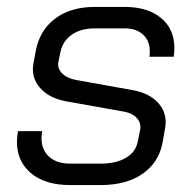

<svg xmlns="http://www.w3.org/2000/svg" viewBox="-20 -527 560 555"><path d="M29 -117Q29 -132 32 -148H102Q100 -134 100 -128Q100 -94 122 -74Q144 -54 183 -54H270Q315 -54 343.5 -70.5Q372 -87 378 -117L385 -151Q386 -154 386 -159Q386 -176 373.5 -188Q361 -200 340 -204L172 -234Q127 -242 101 -267.5Q75 -293 75 -328Q75 -333 77 -345L83 -378Q94 -439 139 -473Q184 -507 254 -507H340Q407 -507 445.5 -475Q484 -443 484 -389Q484 -372 482 -363H412Q413 -368 413 -379Q413 -409 393.5 -427Q374 -445 340 -445H254Q214 -445 188 -427Q162 -409 155 -378L149 -349Q145 -330 159 -315.5Q173 -301 199 -296L366 -266Q409 -258 434 -233Q459 -208 459 -173Q459 -167 457 -155L450 -115Q439 -57 392 -24.5Q345 8 270 8H183Q111 8 70 -26Q29 -60 29 -117Z"/></svg>

Font: Bai Jamjuree
Style: Italic
Weight: 400
Italic angle: -10°
Version: Version 1.000; ttfautohint (v1.6)